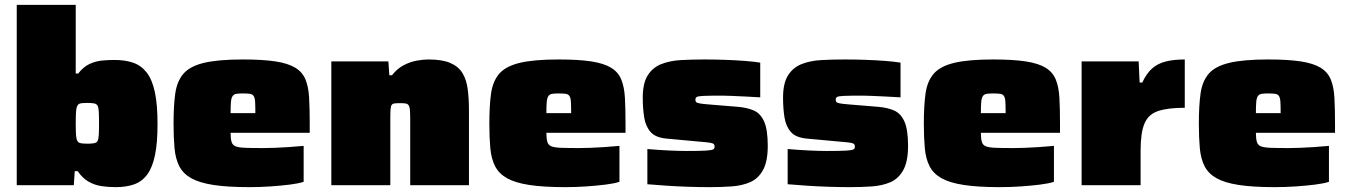

<svg xmlns="http://www.w3.org/2000/svg" viewBox="-20 -763 5560 791"><path d="M456 8Q425 8 396.5 3.5Q368 -1 343.5 -15.5Q319 -30 300 -58H288L284 0H49V-743H292V-460H302Q324 -488 349 -499.5Q374 -511 400 -513.5Q426 -516 451 -516Q496 -516 529 -504.5Q562 -493 584.5 -464Q607 -435 618 -383.5Q629 -332 629 -252Q629 -174 618.5 -123.5Q608 -73 586.5 -44Q565 -15 532.5 -3.5Q500 8 456 8ZM340 -171Q357 -171 367.5 -173Q378 -175 382 -182.5Q386 -190 387 -207.5Q388 -225 388 -255Q388 -285 387 -302.5Q386 -320 382 -327.5Q378 -335 367.5 -337Q357 -339 339 -339Q317 -339 308 -336Q299 -333 295 -317Q293 -304 292.5 -289.5Q292 -275 292 -255Q292 -234 292.5 -219Q293 -204 295 -193Q298 -178 307.5 -174.5Q317 -171 340 -171Z M1008 8Q918 8 859.5 -1Q801 -10 767.5 -29Q734 -48 718.5 -78.5Q703 -109 699 -152.5Q695 -196 695 -254Q695 -327 702 -377.5Q709 -428 735.5 -459Q762 -490 820 -504Q878 -518 980 -518Q1063 -518 1115 -510Q1167 -502 1196.5 -484Q1226 -466 1238.5 -435.5Q1251 -405 1253.5 -360.5Q1256 -316 1256 -254V-216H930Q930 -192 934 -178.5Q938 -165 951 -160Q964 -155 991.5 -154Q1019 -153 1066 -153Q1085 -153 1111.5 -154Q1138 -155 1168.5 -157Q1199 -159 1231 -162V-14Q1210 -7 1174 -2.5Q1138 2 1094.5 5Q1051 8 1008 8ZM1032 -277V-297Q1032 -327 1031 -343.5Q1030 -360 1025 -367.5Q1020 -375 1009.5 -376.5Q999 -378 980 -378Q964 -378 954 -376.5Q944 -375 938.5 -367.5Q933 -360 931.5 -343.5Q930 -327 930 -297H1052Z M1345 0V-510H1580L1584 -453H1595Q1616 -480 1642.5 -494Q1669 -508 1696 -513Q1723 -518 1745 -518Q1802 -518 1835.5 -503.5Q1869 -489 1885.5 -461.5Q1902 -434 1907 -395Q1912 -356 1912 -308V0H1670V-267Q1670 -293 1669 -307.5Q1668 -322 1664 -328.5Q1660 -335 1652 -336.5Q1644 -338 1630 -338Q1615 -338 1606 -337Q1597 -336 1593.5 -330.5Q1590 -325 1589 -312Q1588 -299 1588 -276V0Z M2309 8Q2219 8 2160.5 -1Q2102 -10 2068.5 -29Q2035 -48 2019.5 -78.5Q2004 -109 2000 -152.5Q1996 -196 1996 -254Q1996 -327 2003 -377.5Q2010 -428 2036.5 -459Q2063 -490 2121 -504Q2179 -518 2281 -518Q2364 -518 2416 -510Q2468 -502 2497.5 -484Q2527 -466 2539.5 -435.5Q2552 -405 2554.5 -360.5Q2557 -316 2557 -254V-216H2231Q2231 -192 2235 -178.5Q2239 -165 2252 -160Q2265 -155 2292.5 -154Q2320 -153 2367 -153Q2386 -153 2412.5 -154Q2439 -155 2469.5 -157Q2500 -159 2532 -162V-14Q2511 -7 2475 -2.5Q2439 2 2395.5 5Q2352 8 2309 8ZM2333 -277V-297Q2333 -327 2332 -343.5Q2331 -360 2326 -367.5Q2321 -375 2310.5 -376.5Q2300 -378 2281 -378Q2265 -378 2255 -376.5Q2245 -375 2239.5 -367.5Q2234 -360 2232.5 -343.5Q2231 -327 2231 -297H2353Z M2904 8Q2863 8 2816.5 6.5Q2770 5 2726 2Q2682 -1 2647 -4V-149Q2670 -147 2692.5 -145.5Q2715 -144 2736.5 -143Q2758 -142 2776 -141.5Q2794 -141 2807 -141Q2863 -141 2887.5 -142.5Q2912 -144 2918 -147.5Q2924 -151 2924 -158Q2924 -166 2920.5 -169.5Q2917 -173 2905 -175Q2893 -177 2867 -179L2726 -192Q2681 -196 2660.5 -219Q2640 -242 2634 -279Q2628 -316 2628 -361Q2628 -420 2648.5 -452.5Q2669 -485 2704.5 -499Q2740 -513 2785.5 -515.5Q2831 -518 2881 -518Q2923 -518 2967 -516.5Q3011 -515 3049.5 -512Q3088 -509 3112 -505V-362Q3079 -364 3047.5 -365.5Q3016 -367 2992 -368Q2968 -369 2957 -369Q2903 -369 2879.5 -368Q2856 -367 2850.5 -363.5Q2845 -360 2845 -353Q2845 -347 2847 -343.5Q2849 -340 2860 -337.5Q2871 -335 2897 -333L3019 -323Q3057 -320 3085 -308Q3113 -296 3128 -262.5Q3143 -229 3143 -162Q3143 -98 3123.5 -62.5Q3104 -27 3070.5 -12.5Q3037 2 2994 5Q2951 8 2904 8Z M3482 8Q3441 8 3394.5 6.5Q3348 5 3304 2Q3260 -1 3225 -4V-149Q3248 -147 3270.5 -145.5Q3293 -144 3314.5 -143Q3336 -142 3354 -141.5Q3372 -141 3385 -141Q3441 -141 3465.5 -142.5Q3490 -144 3496 -147.5Q3502 -151 3502 -158Q3502 -166 3498.5 -169.5Q3495 -173 3483 -175Q3471 -177 3445 -179L3304 -192Q3259 -196 3238.5 -219Q3218 -242 3212 -279Q3206 -316 3206 -361Q3206 -420 3226.5 -452.5Q3247 -485 3282.5 -499Q3318 -513 3363.5 -515.5Q3409 -518 3459 -518Q3501 -518 3545 -516.5Q3589 -515 3627.5 -512Q3666 -509 3690 -505V-362Q3657 -364 3625.5 -365.5Q3594 -367 3570 -368Q3546 -369 3535 -369Q3481 -369 3457.5 -368Q3434 -367 3428.5 -363.5Q3423 -360 3423 -353Q3423 -347 3425 -343.5Q3427 -340 3438 -337.5Q3449 -335 3475 -333L3597 -323Q3635 -320 3663 -308Q3691 -296 3706 -262.5Q3721 -229 3721 -162Q3721 -98 3701.5 -62.5Q3682 -27 3648.5 -12.5Q3615 2 3572 5Q3529 8 3482 8Z M4099 8Q4009 8 3950.5 -1Q3892 -10 3858.5 -29Q3825 -48 3809.5 -78.5Q3794 -109 3790 -152.5Q3786 -196 3786 -254Q3786 -327 3793 -377.5Q3800 -428 3826.5 -459Q3853 -490 3911 -504Q3969 -518 4071 -518Q4154 -518 4206 -510Q4258 -502 4287.5 -484Q4317 -466 4329.5 -435.5Q4342 -405 4344.5 -360.5Q4347 -316 4347 -254V-216H4021Q4021 -192 4025 -178.5Q4029 -165 4042 -160Q4055 -155 4082.5 -154Q4110 -153 4157 -153Q4176 -153 4202.5 -154Q4229 -155 4259.5 -157Q4290 -159 4322 -162V-14Q4301 -7 4265 -2.5Q4229 2 4185.5 5Q4142 8 4099 8ZM4123 -277V-297Q4123 -327 4122 -343.5Q4121 -360 4116 -367.5Q4111 -375 4100.5 -376.5Q4090 -378 4071 -378Q4055 -378 4045 -376.5Q4035 -375 4029.5 -367.5Q4024 -360 4022.5 -343.5Q4021 -327 4021 -297H4143Z M4436 0V-510H4671L4675 -423H4686Q4703 -460 4726 -480.5Q4749 -501 4782 -509.5Q4815 -518 4861 -518V-319Q4791 -319 4751 -305.5Q4711 -292 4695 -254Q4679 -216 4679 -142V0Z M5232 8Q5142 8 5083.5 -1Q5025 -10 4991.5 -29Q4958 -48 4942.5 -78.5Q4927 -109 4923 -152.5Q4919 -196 4919 -254Q4919 -327 4926 -377.5Q4933 -428 4959.5 -459Q4986 -490 5044 -504Q5102 -518 5204 -518Q5287 -518 5339 -510Q5391 -502 5420.5 -484Q5450 -466 5462.5 -435.5Q5475 -405 5477.5 -360.5Q5480 -316 5480 -254V-216H5154Q5154 -192 5158 -178.5Q5162 -165 5175 -160Q5188 -155 5215.5 -154Q5243 -153 5290 -153Q5309 -153 5335.5 -154Q5362 -155 5392.5 -157Q5423 -159 5455 -162V-14Q5434 -7 5398 -2.5Q5362 2 5318.5 5Q5275 8 5232 8ZM5256 -277V-297Q5256 -327 5255 -343.5Q5254 -360 5249 -367.5Q5244 -375 5233.5 -376.5Q5223 -378 5204 -378Q5188 -378 5178 -376.5Q5168 -375 5162.5 -367.5Q5157 -360 5155.5 -343.5Q5154 -327 5154 -297H5276Z"/></svg>

Font: Saira Expanded Black
Style: Regular
Weight: 900
Width: 7
Designer: Hector Gatti with collaboration of the Omnibus-Type team
Foundry: Omnibus-Type
Version: Version 1.101